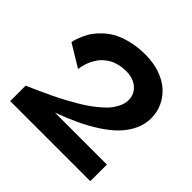

<svg xmlns="http://www.w3.org/2000/svg" viewBox="-190 -982 1177 1177"><g transform="rotate(45 398.0 -394.0)"><path d="M734.9 -537.1Q734.9 -484.4 711.9 -435.5Q689 -386.7 650.1 -346.7Q611.3 -306.6 554 -269.3Q496.6 -231.9 433.6 -202.4Q370.6 -172.9 293 -144H743.2V0H48.8V-133.8Q93.3 -153.3 123.3 -166.7Q153.3 -180.2 199 -201.9Q244.6 -223.6 276.6 -240.7Q308.6 -257.8 348.9 -281.2Q389.2 -304.7 416.7 -324.7Q444.3 -344.7 473.1 -369.6Q502 -394.5 519 -417.5Q536.1 -440.4 547.1 -466.1Q558.1 -491.7 558.1 -517.1Q558.1 -567.9 520.8 -600.3Q483.4 -632.8 421.9 -632.8Q389.6 -632.8 361.3 -626Q333 -619.1 312.7 -607.7Q292.5 -596.2 275.6 -581.1Q258.8 -565.9 247.8 -549.6Q236.8 -533.2 228.5 -516.6Q220.2 -500 215.6 -484.9Q210.9 -469.7 208.3 -458.3Q205.6 -446.8 205.1 -439.9L204.1 -433.1L59.1 -521Q60.1 -526.4 62 -536.1Q64 -545.9 74.5 -573.5Q85 -601.1 99.9 -626.5Q114.7 -651.9 144.3 -682.6Q173.8 -713.4 211.2 -735.6Q248.5 -757.8 306.6 -772.9Q364.7 -788.1 434.1 -788.1Q503.4 -788.1 560.8 -768.1Q618.2 -748 656 -713.6Q693.8 -679.2 714.4 -633.8Q734.9 -588.4 734.9 -537.1Z"/></g></svg>

Font: Sporting Grotesque
Style: Gras
Weight: 700
Designer: Lucas LE BIHAN
Foundry: Lucas LE BIHAN
Version: Version 1.001